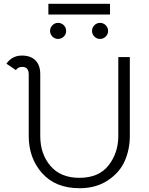

<svg xmlns="http://www.w3.org/2000/svg" viewBox="-20 -987 787 1016"><path d="M562 -910H236V-967H562ZM287 -866Q305 -866 317.5 -853.5Q330 -841 330 -823Q330 -806 317.5 -793.5Q305 -781 287 -781Q270 -781 257.5 -793.5Q245 -806 245 -823Q245 -841 257.5 -853.5Q270 -866 287 -866ZM509 -866Q527 -866 539.5 -853.5Q552 -841 552 -823Q552 -806 539.5 -793.5Q527 -781 509 -781Q492 -781 479.5 -793.5Q467 -806 467 -823Q467 -841 479.5 -853.5Q492 -866 509 -866ZM64 -616 14 -650Q44 -693 96 -693Q142 -693 167.5 -667.5Q193 -642 193 -595V-268Q193 -172 247 -109Q301 -46 400 -46Q503 -46 554.5 -112Q606 -178 606 -268V-685H667V-268Q667 -197 640.5 -136Q614 -75 551.5 -33Q489 9 401 9Q274 9 203 -70.5Q132 -150 132 -268V-595Q131 -633 98 -633Q75 -633 64 -616Z"/></svg>

Font: Bellota
Style: Regular
Weight: 400
Designer: Kemie Guaida
Foundry: Kemie Guaida
Version: Version 1.000;PS 002.000;hotconv 1.0.70;makeotf.lib2.5.58329